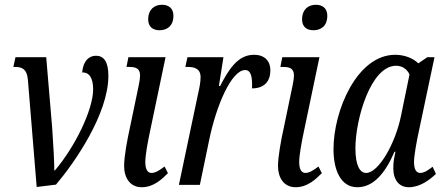

<svg xmlns="http://www.w3.org/2000/svg" viewBox="-20 -776 1862 806"><path d="M97 -442 134 9 215 -1C294 -94 435 -298 435 -458C435 -518 415 -542 383 -542C354 -542 329 -521 325 -472C353 -473 371 -451 371 -401C371 -315 294 -158 210 -60H208C208 -93 204 -173 199 -240L174 -536H45L36 -495H44C75 -495 93 -484 97 -442Z M650 -649C678 -649 708 -664 708 -710C708 -742 687 -756 660 -756C627 -756 602 -735 602 -695C602 -663 622 -649 650 -649ZM575 10C625 10 660 -24 685 -49L671 -77C651 -62 633 -50 616 -50C599 -50 590 -66 590 -96C590 -124 600 -178 608 -216L675 -536H519L511 -495H522C550 -495 568 -489 568 -459C568 -449 566 -435 562 -416L526 -243C514 -189 501 -119 501 -79C501 -31 525 10 575 10Z M811 -380 731 0H819L857 -183C888 -337 953 -482 1009 -482C1034 -482 1040 -452 1038 -405C1091 -405 1115 -436 1115 -481C1115 -518 1093 -546 1046 -546C977 -546 939 -482 904 -415H899L918 -536H767L758 -495H768C793 -495 822 -490 822 -452C822 -435 819 -414 811 -380Z M1296 -649C1324 -649 1354 -664 1354 -710C1354 -742 1333 -756 1306 -756C1273 -756 1248 -735 1248 -695C1248 -663 1268 -649 1296 -649ZM1221 10C1271 10 1306 -24 1331 -49L1317 -77C1297 -62 1279 -50 1262 -50C1245 -50 1236 -66 1236 -96C1236 -124 1246 -178 1254 -216L1321 -536H1165L1157 -495H1168C1196 -495 1214 -489 1214 -459C1214 -449 1212 -435 1208 -416L1172 -243C1160 -189 1147 -119 1147 -79C1147 -31 1171 10 1221 10Z M1480 10C1547 10 1597 -48 1636 -139H1640C1636 -118 1631 -101 1631 -70C1631 -20 1656 10 1696 10C1744 10 1785 -22 1810 -46L1796 -76C1777 -61 1760 -50 1744 -50C1727 -50 1718 -66 1718 -96C1718 -125 1731 -191 1736 -214L1804 -536H1774L1736 -510C1715 -531 1679 -546 1639 -546C1479 -546 1380 -312 1380 -150C1380 -59 1412 10 1480 10ZM1517 -50C1491 -50 1472 -81 1472 -153C1472 -275 1536 -500 1643 -500C1667 -500 1689 -487 1699 -463L1663 -288C1639 -172 1569 -50 1517 -50Z"/></svg>

Font: Noto Serif ExtraCondensed
Style: Italic
Weight: 400
Width: 2
Italic angle: -12°
Designer: Monotype Design Team
Foundry: Monotype Imaging Inc.
Version: Version 2.014